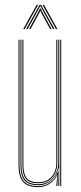

<svg xmlns="http://www.w3.org/2000/svg" viewBox="-20 -763 331 788"><path d="M137 5Q93.8 5 74.9 -16.1Q56 -37.2 56 -86V-600H60V-86Q60 -39.2 77.9 -19.1Q95.8 1 137 1Q165 1 186.6 -14.6Q208.2 -30.2 217.2 -57.5H219.2L215.5 -6V0H211.2V-4.8L215.5 -44.5H214.5Q205.2 -22.5 183.9 -8.8Q162.5 5 137 5ZM227.2 0V-600H231.2V0ZM137 -11Q102.2 -11 87.1 -28.5Q72 -46 72 -86V-600H76V-86Q76 -48 90.2 -31.5Q104.5 -15 137 -15Q163.8 -15 180.1 -27.1Q196.5 -39.2 203.9 -57Q211.2 -74.8 211.2 -91.2V-600H215.2V-91.2Q215.2 -74.5 207.6 -55.8Q200 -37 182.9 -24Q165.8 -11 137 -11ZM137 -3Q97.8 -3 80.9 -22.2Q64 -41.5 64 -86V-600H68V-86Q68 -43.8 84 -25.4Q100 -7 137 -7Q166.5 -7 184.5 -21Q202.5 -35 210.9 -54.8Q219.2 -74.5 219.2 -91.2V-600H223.2V0H219.2V-10L221.2 -72.2H219.2Q215 -46.2 193 -24.6Q171 -3 137 -3ZM75.5 -644 130.5 -743H136.5L81.5 -644ZM87.5 -644 142.5 -743H148.5L203.5 -644H197.5L150.5 -729.2L146.5 -737.5H144.5L140.5 -729.2L93.5 -644ZM209.5 -644 154.5 -743H160.5L215.5 -644ZM99.5 -644 139.5 -717.8 144.5 -728.8H146.5L151.5 -717.8L191.5 -644H185.5L148 -713.2L146.5 -718H144.5L143 -713.2L105.5 -644Z"/></svg>

Font: Big Shoulders Inline Display Thin
Style: Regular
Weight: 100
Designer: Patric King
Foundry: XO Type Co
Version: Version 1.000